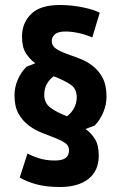

<svg xmlns="http://www.w3.org/2000/svg" viewBox="-20 -734 484 768"><path d="M121 -481Q98 -498 83 -522Q68 -546 68 -588Q68 -642 104.5 -678Q141 -714 219 -714Q267 -714 312 -704.5Q357 -695 379 -683L349 -584Q328 -594 298 -601Q268 -608 242 -608Q212 -608 199.5 -596.5Q187 -585 187 -570Q187 -551 203 -540Q219 -529 243.5 -520Q268 -511 296.5 -500.5Q325 -490 349.5 -471.5Q374 -453 390 -423.5Q406 -394 406 -347Q406 -316 393.5 -285.5Q381 -255 359 -232L322 -218Q345 -202 360 -177.5Q375 -153 375 -112Q375 -51 334 -18.5Q293 14 220 14Q164 14 124.5 3Q85 -8 59 -24L90 -120Q110 -109 137.5 -100.5Q165 -92 199 -92Q229 -92 242.5 -102Q256 -112 256 -133Q256 -152 240 -162.5Q224 -173 199.5 -182.5Q175 -192 147 -203Q119 -214 94.5 -232.5Q70 -251 54 -279.5Q38 -308 38 -353Q38 -384 50.5 -414Q63 -444 86 -467ZM248 -269Q265 -281 276 -301.5Q287 -322 287 -345Q287 -379 262.5 -395.5Q238 -412 195 -429Q178 -417 167.5 -398.5Q157 -380 157 -355Q157 -322 181.5 -303.5Q206 -285 248 -269Z"/></svg>

Font: PT Sans Narrow
Style: Bold
Weight: 700
Width: 3
Designer: A.Korolkova, O.Umpeleva, V.Yefimov
Foundry: ParaType Ltd
Version: Version 2.003W OFL